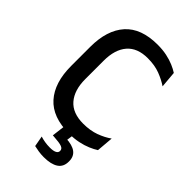

<svg xmlns="http://www.w3.org/2000/svg" viewBox="-253 -737 1015 1015"><g transform="rotate(45 255.0 -229.0)"><path d="M293 12.5Q170.5 12.5 109.8 -55.5Q49 -123.5 49 -249V-391Q49 -516 109.8 -583.8Q170.5 -651.5 293 -651.5Q330.5 -651.5 361.5 -645Q392.5 -638.5 417 -628Q441.5 -617.5 459 -606L467 -514Q437.5 -534 398.5 -549Q359.5 -564 306.5 -564Q229.5 -564 190.2 -518.5Q151 -473 151 -389.5V-252.5Q151 -169.5 190.8 -123.5Q230.5 -77.5 309.5 -77.5Q361.5 -77.5 401.8 -92.2Q442 -107 472 -128.5L464 -34Q446.5 -22.5 421.2 -11.8Q396 -1 363.8 5.8Q331.5 12.5 293 12.5ZM251 -9H317.5L306.5 69L265.5 41.5Q274 41 282.5 40.8Q291 40.5 299.5 41Q349.5 43 373.8 61.5Q398 80 398 115V118Q398 157.5 369.5 176.2Q341 195 287.5 195Q267 195 247.8 192Q228.5 189 214 185.5L203 125.5Q218.5 130.5 236.8 133.5Q255 136.5 275 136.5Q299.5 136.5 312.5 130Q325.5 123.5 325.5 111V110Q325.5 95 308.5 88.8Q291.5 82.5 249 80Q244 79.5 242 79.5Q240 79.5 240 79.5Z"/></g></svg>

Font: Anek Kannada Medium Medium
Style: Regular
Weight: 500
Version: Version 1.003